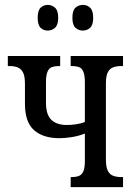

<svg xmlns="http://www.w3.org/2000/svg" viewBox="-20 -765 543 785"><path d="M319 -640Q301 -640 288.5 -651.5Q276 -663 276 -692Q276 -722 288.5 -733.5Q301 -745 319 -745Q336 -745 348.5 -733.5Q361 -722 361 -692Q361 -663 348.5 -651.5Q336 -640 319 -640ZM175 -640Q158 -640 146 -651.5Q134 -663 134 -692Q134 -722 146 -733.5Q158 -745 175 -745Q192 -745 205 -733.5Q218 -722 218 -692Q218 -663 205 -651.5Q192 -640 175 -640ZM269 0V-41H274Q290 -41 302 -45.5Q314 -50 320.5 -64Q327 -78 327 -108V-219Q302 -209 274 -204.5Q246 -200 223 -200Q156 -200 119 -233Q82 -266 82 -340V-423Q82 -455 73.5 -470Q65 -485 51 -490Q37 -495 19 -495H12V-536H226V-495H221Q205 -495 193 -491Q181 -487 174.5 -472.5Q168 -458 168 -428V-345Q168 -296 190 -275Q212 -254 253 -254Q273 -254 292 -257Q311 -260 327 -266V-428Q327 -458 320.5 -472.5Q314 -487 302 -491Q290 -495 274 -495H269V-536H483V-495H476Q458 -495 443.5 -490Q429 -485 421 -470Q413 -455 413 -423V-113Q413 -82 421 -66.5Q429 -51 443.5 -46Q458 -41 476 -41H483V0Z"/></svg>

Font: Noto Serif ExtraCondensed
Style: Regular
Weight: 400
Width: 2
Designer: Monotype Design Team
Foundry: Monotype Imaging Inc.
Version: Version 2.013